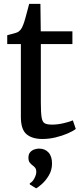

<svg xmlns="http://www.w3.org/2000/svg" viewBox="-20 -720 430 1009"><path d="M203 10.4Q148.7 10.4 119.2 -14.8Q89.7 -40 89.7 -105.3V-488.4H18V-534.9Q28 -537.7 40.1 -540.8Q52.1 -543.8 62.6 -547.1Q73 -550.4 77.9 -554Q83.8 -558.5 87.9 -563.4Q92 -568.3 95.5 -574.9Q99.1 -581.6 102.5 -591.1Q107.3 -603.4 113.3 -624.9Q119.2 -646.4 124.8 -667.4Q130.4 -688.4 133.2 -699.6H192.4L194.2 -555.3H360.5V-488.4H194.6V-182.2Q194.6 -127.7 198.7 -103Q202.8 -78.3 215.6 -71.7Q228.4 -65.1 254 -65.1Q282.5 -65.1 314.6 -72.6Q346.7 -80.1 362.9 -87.4L378.3 -42.3Q362.8 -30.4 334.7 -18.3Q306.5 -6.2 272 2.1Q237.5 10.4 203 10.4ZM253.4 139.7Q253.2 174.3 236.6 202Q219.9 229.7 200.1 247.2Q180.3 264.7 170.6 269.3H169.3L137 249.6L136.4 243.1Q150.7 236.4 160.7 217.2Q170.7 197.9 170.7 183.7Q170.7 168.4 163.9 160.7Q157.2 152.9 149.8 147.9Q142.2 142.4 135.8 133.7Q129.4 125.1 129.4 108.7Q129.4 89.5 139.3 79.1Q149.1 68.8 162 64.9Q174.9 61 183.2 61H185.6Q216.3 61 234.9 81.3Q253.5 101.7 253.4 139.7Z"/></svg>

Font: Merriweather Light
Style: Regular
Weight: 300
Designer: Eben Sorkin
Foundry: Eben Sorkin
Version: Version 2.100